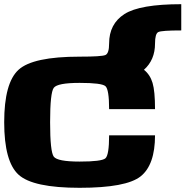

<svg xmlns="http://www.w3.org/2000/svg" viewBox="-20 -895 884 915"><path d="M843.8 -750Q750 -750 734.4 -742.2Q718.8 -734.4 718.8 -687.5Q718.8 -609.4 666 -562.5Q695.3 -539.1 707 -500Q718.8 -460.9 718.8 -375H500Q500 -468.8 482.4 -484.4Q464.8 -500 359.4 -500Q253.9 -500 236.3 -476.6Q218.8 -453.1 218.8 -312.5Q218.8 -171.9 236.3 -148.4Q253.9 -125 359.4 -125Q464.8 -125 482.4 -140.6Q500 -156.2 500 -250H718.8Q718.8 -109.4 650.4 -54.7Q582 0 359.4 0Q136.7 0 68.4 -62.5Q0 -125 0 -312.5Q0 -500 68.4 -562.5Q136.7 -625 359.4 -625Q464.8 -625 482.4 -632.8Q500 -640.6 500 -687.5Q500 -781.2 573.2 -828.1Q646.5 -875 843.8 -875Z"/></svg>

Font: CraftyPE
Style: Regular
Weight: 400
Designer: Erek Butcher
Foundry: Haunted Coop
Version: Version 0.018;April 4, 2024;FontCreator 15.0.0.2962 64-bit